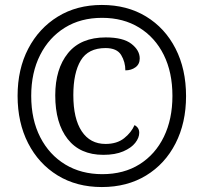

<svg xmlns="http://www.w3.org/2000/svg" viewBox="-20 -745 822 775"><path d="M391 10Q289 10 212.5 -37Q136 -84 93.5 -167Q51 -250 51 -358Q51 -466 94 -548.5Q137 -631 213.5 -678Q290 -725 391 -725Q493 -725 569.5 -678.5Q646 -632 688.5 -549Q731 -466 731 -357Q731 -249 688.5 -166Q646 -83 569.5 -36.5Q493 10 391 10ZM393 -42Q480 -42 543.5 -82Q607 -122 641.5 -193Q676 -264 676 -358Q676 -453 641 -523.5Q606 -594 542 -633.5Q478 -673 392 -673Q306 -673 242 -633.5Q178 -594 142 -523Q106 -452 106 -358Q106 -262 142.5 -191Q179 -120 243.5 -81Q308 -42 393 -42ZM397 -120Q303 -120 253 -184Q203 -248 203 -360Q203 -467 254.5 -530.5Q306 -594 407 -594Q477 -594 510.5 -568Q544 -542 544 -509Q544 -486 527 -473.5Q510 -461 486 -461Q486 -495 469 -523Q452 -551 406 -551Q336 -551 306 -501Q276 -451 276 -361Q276 -266 310 -215Q344 -164 406 -164Q452 -164 481 -187Q510 -210 523 -240Q542 -230 542 -209Q542 -189 526 -168.5Q510 -148 477.5 -134Q445 -120 397 -120Z"/></svg>

Font: Noto Serif Bengali SemiCondensed Medium
Style: Regular
Weight: 500
Width: 4
Designer: Juan Bruce, Universal Thirst, Indian Type Foundry and the Monotype Design Team.
Foundry: Monotype Imaging Inc.
Version: Version 2.003; ttfautohint (v1.8.4.7-5d5b)